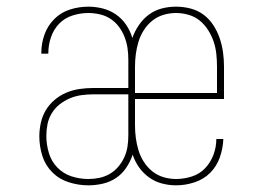

<svg xmlns="http://www.w3.org/2000/svg" viewBox="-20 -548 790 576"><path d="M245 8Q216 8 187 -1Q158 -10 137 -31Q116 -52 107 -80.5Q98 -109 98 -139Q98 -159 102.5 -179.5Q107 -200 117.5 -217.5Q128 -235 144 -248.5Q160 -262 179 -270Q198 -278 218.5 -281Q239 -284 260 -284H365V-369Q365 -387 362.5 -404Q360 -421 353.5 -437.5Q347 -454 336.5 -468Q326 -482 311.5 -491.5Q297 -501 279.5 -505Q262 -509 245 -509Q221 -509 197.5 -501.5Q174 -494 157.5 -477Q141 -460 133 -436.5Q125 -413 125 -389V-387H104V-390Q104 -418 113.5 -444.5Q123 -471 143 -491Q163 -511 190 -519.5Q217 -528 245 -528Q267 -528 288.5 -522.5Q310 -517 328 -504.5Q346 -492 358.5 -473.5Q371 -455 377 -434Q384 -454 396.5 -472.5Q409 -491 426.5 -504Q444 -517 465 -522.5Q486 -528 508 -528Q530 -528 551.5 -522.5Q573 -517 590.5 -504Q608 -491 620 -472.5Q632 -454 639 -433.5Q646 -413 649 -391.5Q652 -370 652 -348V-251H385V-172Q385 -153 387.5 -134Q390 -115 395.5 -97Q401 -79 411.5 -62.5Q422 -46 437 -34Q452 -22 470.5 -16.5Q489 -11 508 -11Q532 -11 555.5 -18.5Q579 -26 595.5 -43.5Q612 -61 620.5 -84Q629 -107 629 -131H650Q649 -103 639.5 -76Q630 -49 610.5 -29.5Q591 -10 563.5 -1Q536 8 508 8Q487 8 466 2.5Q445 -3 427.5 -15.5Q410 -28 397.5 -45.5Q385 -63 378 -84Q371 -63 358.5 -44.5Q346 -26 328 -14Q310 -2 288.5 3Q267 8 245 8ZM385 -269H631V-348Q631 -367 629 -386Q627 -405 621 -423Q615 -441 604.5 -457.5Q594 -474 579.5 -486Q565 -498 546 -503.5Q527 -509 508 -509Q489 -509 470.5 -503.5Q452 -498 437 -486Q422 -474 411.5 -457.5Q401 -441 395.5 -423Q390 -405 387.5 -386Q385 -367 385 -348ZM245 -11Q262 -11 278.5 -14.5Q295 -18 309.5 -26.5Q324 -35 335 -48Q346 -61 353 -76.5Q360 -92 362.5 -108.5Q365 -125 365 -142V-265H260Q242 -265 224 -262.5Q206 -260 189.5 -253Q173 -246 159 -235Q145 -224 135.5 -208.5Q126 -193 122.5 -175.5Q119 -158 119 -140Q119 -115 126.5 -89.5Q134 -64 152 -45.5Q170 -27 194.5 -19Q219 -11 245 -11Z"/></svg>

Font: Iosevka Etoile Thin
Style: Regular
Weight: 100
Designer: Belleve Invis
Foundry: Belleve Invis
Version: Version 22.1.2; ttfautohint (v1.8.4)